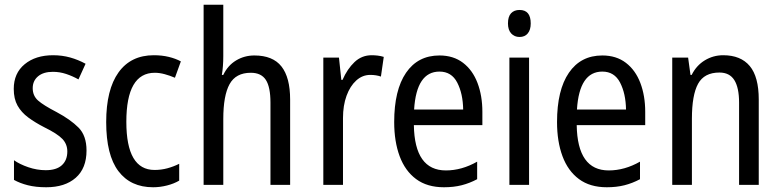

<svg xmlns="http://www.w3.org/2000/svg" viewBox="-20 -846 3290 810"><path d="M345 -211Q345 -136 299.5 -96Q254 -56 175 -56Q131 -56 97.5 -64.5Q64 -73 39 -87V-170Q63 -153 99.5 -140.5Q136 -128 173 -128Q218 -128 241 -149Q264 -170 264 -207Q264 -238 243 -260Q222 -282 167 -309Q128 -329 99 -350.5Q70 -372 54 -400.5Q38 -429 38 -471Q38 -537 84 -575Q130 -613 204 -613Q242 -613 276 -603.5Q310 -594 341 -577L311 -511Q286 -525 259 -534Q232 -543 203 -543Q163 -543 140.5 -524Q118 -505 118 -474Q118 -442 140.5 -422Q163 -402 219 -373Q277 -342 311 -308Q345 -274 345 -211Z M626 -56Q531 -56 479.5 -124Q428 -192 428 -331Q428 -468 480 -540.5Q532 -613 629 -613Q663 -613 692 -606Q721 -599 743 -587L718 -518Q697 -527 675 -533Q653 -539 633 -539Q513 -539 513 -332Q513 -129 632 -129Q660 -129 686 -136Q712 -143 736 -155V-84Q714 -71 684.5 -63.5Q655 -56 626 -56Z M922 -609Q922 -566 916 -530H922Q941 -570 976 -591Q1011 -612 1053 -612Q1131 -612 1167.5 -565.5Q1204 -519 1204 -426V-66H1121V-413Q1121 -479 1101.5 -509Q1082 -539 1038 -539Q975 -539 948.5 -491Q922 -443 922 -344V-66H839V-826H922Z M1548 -613Q1560 -613 1573 -611.5Q1586 -610 1599 -606L1587 -523Q1567 -530 1542 -530Q1509 -530 1483 -506.5Q1457 -483 1442 -442Q1427 -401 1427 -348V-66H1344V-603H1410L1420 -509H1425Q1445 -555 1475.5 -584Q1506 -613 1548 -613Z M1834 -612Q1893 -612 1933.5 -581Q1974 -550 1994.5 -496Q2015 -442 2015 -374V-318H1726Q1729 -127 1861 -127Q1928 -127 1993 -164V-90Q1961 -73 1927.5 -64.5Q1894 -56 1853 -56Q1782 -56 1735.5 -90.5Q1689 -125 1666 -187Q1643 -249 1643 -331Q1643 -466 1693 -539Q1743 -612 1834 -612ZM1834 -544Q1737 -544 1727 -384H1934Q1933 -451 1909 -497.5Q1885 -544 1834 -544Z M2172 -804Q2219 -804 2219 -747Q2219 -720 2206.5 -705Q2194 -690 2172 -690Q2150 -690 2136.5 -705Q2123 -720 2123 -747Q2123 -776 2136 -790Q2149 -804 2172 -804ZM2212 -603V-66H2129V-603Z M2521 -612Q2580 -612 2620.5 -581Q2661 -550 2681.5 -496Q2702 -442 2702 -374V-318H2413Q2416 -127 2548 -127Q2615 -127 2680 -164V-90Q2648 -73 2614.5 -64.5Q2581 -56 2540 -56Q2469 -56 2422.5 -90.5Q2376 -125 2353 -187Q2330 -249 2330 -331Q2330 -466 2380 -539Q2430 -612 2521 -612ZM2521 -544Q2424 -544 2414 -384H2621Q2620 -451 2596 -497.5Q2572 -544 2521 -544Z M3031 -613Q3105 -613 3143 -567.5Q3181 -522 3181 -426V-66H3098V-413Q3098 -476 3078 -508Q3058 -540 3015 -540Q2951 -540 2925 -492.5Q2899 -445 2899 -345V-66H2816V-603H2883L2893 -530H2898Q2918 -570 2953.5 -591.5Q2989 -613 3031 -613Z"/></svg>

Font: Noto Sans Malayalam UI Condensed
Style: Regular
Weight: 400
Width: 3
Designer: Jelle Bosma - Monotype Design Team
Foundry: Monotype Imaging Inc.
Version: Version 2.104; ttfautohint (v1.8.4.7-5d5b)